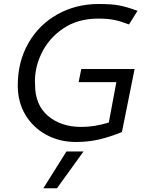

<svg xmlns="http://www.w3.org/2000/svg" viewBox="-20 -718 742 986"><path d="M71.2 0ZM606.2 -40Q545 -15 489.4 -1.9Q433.8 11.2 370 11.2Q286.2 11.2 218.1 -25.6Q150 -62.5 110.6 -128.1Q71.2 -193.8 71.2 -278.8Q71.2 -401.2 125.6 -496.2Q180 -591.2 275 -644.4Q370 -697.5 486.2 -697.5Q548.8 -697.5 586.2 -691.2Q623.8 -685 686.2 -662.5L642.5 -592.5Q600 -608.8 566.9 -615.6Q533.8 -622.5 485 -622.5Q378.8 -622.5 303.8 -571.2Q228.8 -520 191.9 -441.2Q155 -362.5 160 -283.8Q160 -178.8 226.9 -122.5Q293.8 -66.2 397.5 -66.2Q466.2 -66.2 538.8 -88.8L577.5 -296.2H383.8L397.5 -363.8H671.2ZM272.5 248.8H202.5L321.2 60H408.8Z"/></svg>

Font: Cambay
Style: Italic
Weight: 400
Italic angle: -11°
Designer: Pooja Saxena
Foundry: Pooja Saxena
Version: Version 1.019;PS 001.019;hotconv 1.0.70;makeotf.lib2.5.58329